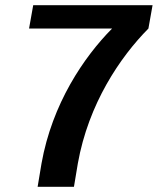

<svg xmlns="http://www.w3.org/2000/svg" viewBox="-20 -720 608 740"><path d="M125 0H265L280 -90C321 -320 443 -500 552 -610L568 -700H108L92 -610H412C303 -500 181 -320 140 -90Z"/></svg>

Font: Scada
Style: Bold Italic
Weight: 700
Designer: Jovanny Lemonad
Foundry: Jovanny Lemonad
Version: Version 3.005